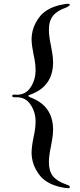

<svg xmlns="http://www.w3.org/2000/svg" viewBox="-20 -885 421 1009"><path d="M318 102Q226 87 186 33Q146 -21 146 -83Q146 -112 156 -162Q167 -210 167 -247Q167 -295 141 -334.5Q115 -374 68 -374H56Q44 -374 44 -381Q44 -388 56 -388L68 -387Q116 -387 141.5 -427Q167 -467 167 -516Q167 -554 156 -600Q146 -650 146 -678Q146 -740 186 -794Q226 -848 318 -863Q326 -865 340 -865Q347 -865 347 -858Q336 -848 327 -845Q280 -829 258.5 -802Q237 -775 237 -728Q237 -695 248 -644Q249 -637 254 -609.5Q259 -582 259 -558Q259 -431 140 -388Q129 -385 129 -381Q129 -378 140 -373Q259 -329 259 -203Q259 -179 254 -151.5Q249 -124 248 -117Q237 -66 237 -33Q237 14 258 40.5Q279 67 327 84Q329 85 335 87Q341 89 344 92Q347 94 347 97Q347 104 340 104Q334 104 318 102Z"/></svg>

Font: Shippori Mincho B1 SemiBold
Style: Regular
Weight: 600
Designer: FONTDASU
Foundry: FONTDASU / Google Inc. / but / Adobe
Version: Version 3.110; ttfautohint (v1.8.3)